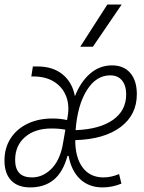

<svg xmlns="http://www.w3.org/2000/svg" viewBox="-27 -815 633 845"><path d="M428.7 -34.2Q461.4 -34.2 497.1 -48.8L507.3 -6.8Q466.3 9.8 424.8 9.8Q364.3 9.8 325.7 -26.6Q287.1 -63 274.9 -128.9H270Q250 -56.6 209 -23.4Q168 9.8 106 9.8Q51.3 9.8 22 -21Q-7.3 -51.8 -7.3 -108.4Q-7.3 -163.6 19.3 -205.3Q45.9 -247.1 93.8 -270.3Q141.6 -293.5 204.6 -293.5Q238.8 -293.5 268.1 -286.6L270.5 -300.8Q279.8 -353 263.4 -393.1Q247.1 -433.1 210.2 -455.8Q173.3 -478.5 120.1 -478.5H110.8L117.7 -522.5H138.2Q205.6 -522.5 248.3 -487.8Q291 -453.1 302.7 -391.6Q328.1 -455.6 370.1 -491.5Q412.1 -527.3 465.8 -527.3Q517.6 -527.3 546.4 -493.7Q575.2 -460 575.2 -400.4Q575.2 -309.6 503.7 -255.9Q432.1 -202.1 304.2 -198.2Q304.2 -197.3 304.2 -195.8Q304.7 -119.6 337.4 -76.9Q370.1 -34.2 428.7 -34.2ZM305.7 -242.2Q411.1 -246.1 469.7 -287.1Q528.3 -328.1 528.3 -399.4Q528.3 -438.5 510 -460.9Q491.7 -483.4 458 -483.4Q396 -483.4 355 -417.7Q314 -352.1 305.7 -242.2ZM247.6 -169.9 251.5 -191.4 260.7 -244.1Q235.8 -249.5 199.2 -249.5Q126.5 -249.5 83 -211.7Q39.6 -173.8 39.6 -111.3Q39.6 -34.2 113.3 -34.2Q159.7 -34.2 196.5 -69.3Q233.4 -104.5 247.6 -169.9ZM326.2 -609.4 445.3 -794.9H508.3L381.8 -609.4Z"/></svg>

Font: Cascadia Mono NF ExtraLight
Style: Italic
Weight: 200
Italic angle: -10°
Monospace: yes
Designer: Aaron Bell
Foundry: Saja Typeworks
Version: Version 2404.023; ttfautohint (v1.8.4)